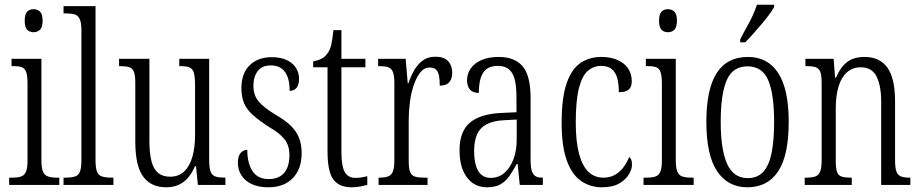

<svg xmlns="http://www.w3.org/2000/svg" viewBox="-20 -786 3912 816"><path d="M19 0V-31H32Q56 -31 70 -36Q84 -41 90.5 -56.5Q97 -72 97 -104V-430Q97 -463 91.5 -479Q86 -495 73.5 -500Q61 -505 37 -505H29V-536H156V-106Q156 -74 162 -58Q168 -42 182.5 -36.5Q197 -31 221 -31H232V0ZM122 -649Q106 -649 95.5 -659.5Q85 -670 85 -698Q85 -726 95.5 -736.5Q106 -747 122 -747Q139 -747 150 -736.5Q161 -726 161 -698Q161 -670 150 -659.5Q139 -649 122 -649Z M250 0V-31H257Q284 -31 299 -36Q314 -41 320 -57Q326 -73 326 -105V-656Q326 -689 319 -704.5Q312 -720 298 -724.5Q284 -729 262 -729H250V-760H386V-105Q386 -73 392 -57Q398 -41 413.5 -36Q429 -31 455 -31H462V0Z M686 10Q622 10 588.5 -35.5Q555 -81 555 -185V-435Q555 -466 549 -481Q543 -496 529 -500.5Q515 -505 490 -505H486V-536H615V-186Q615 -136 623.5 -102Q632 -68 651.5 -51.5Q671 -35 703 -35Q740 -35 763.5 -58Q787 -81 798 -121Q809 -161 809 -210V-424Q809 -460 803.5 -477.5Q798 -495 784 -500Q770 -505 745 -505H742V-536H869V-105Q869 -71 875.5 -55.5Q882 -40 896.5 -35.5Q911 -31 935 -31H938V0H821L813 -80H809Q789 -34 759 -12Q729 10 686 10Z M1120 10Q1078 10 1049 -4Q1020 -18 1005.5 -41.5Q991 -65 991 -94Q991 -113 996.5 -125.5Q1002 -138 1011.5 -143.5Q1021 -149 1031 -149Q1031 -93 1053 -59Q1075 -25 1122 -25Q1165 -25 1187.5 -51Q1210 -77 1210 -127Q1210 -151 1203 -170Q1196 -189 1177 -207.5Q1158 -226 1124 -246Q1082 -273 1055.5 -296.5Q1029 -320 1017.5 -347Q1006 -374 1006 -412Q1006 -474 1041 -508.5Q1076 -543 1135 -543Q1172 -543 1198 -531Q1224 -519 1237.5 -498Q1251 -477 1251 -451Q1251 -427 1241 -413.5Q1231 -400 1211 -400Q1211 -453 1191 -480.5Q1171 -508 1131 -508Q1093 -508 1075 -483.5Q1057 -459 1057 -422Q1057 -381 1079.5 -354.5Q1102 -328 1152 -298Q1192 -275 1216 -251.5Q1240 -228 1251 -200Q1262 -172 1262 -135Q1262 -68 1224.5 -29Q1187 10 1120 10Z M1475 10Q1421 10 1396.5 -23.5Q1372 -57 1372 -143V-500H1311V-525Q1332 -529 1346.5 -536.5Q1361 -544 1370 -557Q1383 -573 1388 -596Q1393 -619 1397 -658H1431V-536H1533V-500H1431V-142Q1431 -79 1445.5 -54.5Q1460 -30 1490 -30Q1505 -30 1516.5 -32Q1528 -34 1541 -37V0Q1529 3 1511.5 6.5Q1494 10 1475 10Z M1589 0V-31H1591Q1615 -31 1629 -36Q1643 -41 1649.5 -56.5Q1656 -72 1656 -105V-433Q1656 -466 1649.5 -481Q1643 -496 1629 -500.5Q1615 -505 1590 -505H1587V-536H1704L1713 -431H1715Q1725 -460 1739.5 -486Q1754 -512 1776 -528.5Q1798 -545 1830 -545Q1867 -545 1884.5 -526Q1902 -507 1902 -476Q1902 -452 1889.5 -437Q1877 -422 1849 -422Q1849 -446 1846 -463Q1843 -480 1834 -489.5Q1825 -499 1806 -499Q1783 -499 1766.5 -478.5Q1750 -458 1738.5 -424.5Q1727 -391 1722 -352Q1717 -313 1717 -275V-103Q1717 -70 1723 -55Q1729 -40 1743.5 -35.5Q1758 -31 1781 -31H1797V0Z M2049 10Q2015 10 1989.5 -7.5Q1964 -25 1948.5 -60Q1933 -95 1933 -148Q1933 -227 1977 -264.5Q2021 -302 2111 -306L2175 -309V-372Q2175 -417 2168 -446.5Q2161 -476 2143.5 -491Q2126 -506 2096 -506Q2066 -506 2048.5 -493Q2031 -480 2023 -454.5Q2015 -429 2015 -391Q1990 -391 1977.5 -405Q1965 -419 1965 -445Q1965 -474 1981.5 -496.5Q1998 -519 2028 -531.5Q2058 -544 2100 -544Q2167 -544 2201 -504.5Q2235 -465 2235 -369V-108Q2235 -76 2240 -60Q2245 -44 2255.5 -37.5Q2266 -31 2284 -31H2287V0H2189L2180 -89H2176Q2161 -61 2145 -38Q2129 -15 2106.5 -2.5Q2084 10 2049 10ZM2065 -30Q2099 -30 2123.5 -51Q2148 -72 2162 -109Q2176 -146 2176 -191V-278L2122 -275Q2076 -273 2047.5 -257.5Q2019 -242 2007 -213.5Q1995 -185 1995 -145Q1995 -111 2002 -84.5Q2009 -58 2025 -44Q2041 -30 2065 -30Z M2538 10Q2489 10 2450 -16.5Q2411 -43 2389 -103.5Q2367 -164 2367 -264Q2367 -372 2388.5 -433Q2410 -494 2448 -519Q2486 -544 2535 -544Q2576 -544 2605 -531Q2634 -518 2649.5 -495Q2665 -472 2665 -441Q2665 -423 2658.5 -413Q2652 -403 2640 -398.5Q2628 -394 2610 -394Q2610 -428 2603.5 -453Q2597 -478 2580.5 -492Q2564 -506 2535 -506Q2503 -506 2478.5 -485Q2454 -464 2440.5 -411.5Q2427 -359 2427 -265Q2427 -186 2440.5 -134Q2454 -82 2480 -56.5Q2506 -31 2545 -31Q2574 -31 2595.5 -44Q2617 -57 2631.5 -77.5Q2646 -98 2654 -119Q2660 -114 2663 -106.5Q2666 -99 2666 -86Q2666 -67 2652.5 -44.5Q2639 -22 2611 -6Q2583 10 2538 10Z M2715 0V-31H2728Q2752 -31 2766 -36Q2780 -41 2786.5 -56.5Q2793 -72 2793 -104V-430Q2793 -463 2787.5 -479Q2782 -495 2769.5 -500Q2757 -505 2733 -505H2725V-536H2852V-106Q2852 -74 2858 -58Q2864 -42 2878.5 -36.5Q2893 -31 2917 -31H2928V0ZM2818 -649Q2802 -649 2791.5 -659.5Q2781 -670 2781 -698Q2781 -726 2791.5 -736.5Q2802 -747 2818 -747Q2835 -747 2846 -736.5Q2857 -726 2857 -698Q2857 -670 2846 -659.5Q2835 -649 2818 -649Z M3156 10Q3074 10 3028 -58Q2982 -126 2982 -268Q2982 -407 3026 -475.5Q3070 -544 3159 -544Q3243 -544 3287.5 -475.5Q3332 -407 3332 -268Q3332 -125 3287 -57.5Q3242 10 3156 10ZM3158 -29Q3200 -29 3224.5 -56.5Q3249 -84 3259.5 -137Q3270 -190 3270 -268Q3270 -386 3245 -445Q3220 -504 3157 -504Q3094 -504 3068.5 -445Q3043 -386 3043 -268Q3043 -151 3070 -90Q3097 -29 3158 -29ZM3126 -619Q3140 -647 3154 -671.5Q3168 -696 3179 -720Q3190 -744 3197 -766H3270V-756Q3263 -743 3249 -724Q3235 -705 3217.5 -684.5Q3200 -664 3182 -643.5Q3164 -623 3147 -606H3126Z M3400 0V-31H3407Q3431 -31 3445 -36Q3459 -41 3465.5 -56.5Q3472 -72 3472 -105V-433Q3472 -466 3466 -481Q3460 -496 3446 -500.5Q3432 -505 3408 -505H3403V-536H3523L3529 -456H3533Q3552 -501 3580.5 -522.5Q3609 -544 3654 -544Q3719 -544 3751.5 -498.5Q3784 -453 3784 -355V-105Q3784 -72 3790 -56.5Q3796 -41 3809.5 -36Q3823 -31 3845 -31H3849V0H3725V-355Q3725 -421 3705.5 -460.5Q3686 -500 3638 -500Q3604 -500 3580 -479Q3556 -458 3544 -419Q3532 -380 3532 -326V-103Q3532 -70 3537.5 -55Q3543 -40 3557 -35.5Q3571 -31 3594 -31H3600V0Z"/></svg>

Font: Noto Serif Khmer ExtraCondensed Light
Style: Regular
Weight: 300
Width: 2
Designer: Danh Hong and the Monotype Design Team
Foundry: Monotype Imaging Inc.
Version: Version 2.004